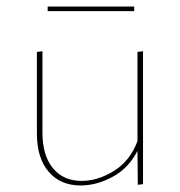

<svg xmlns="http://www.w3.org/2000/svg" viewBox="-20 -565 551 588"><path d="M418 -408V-1L402 1L401 -103Q374 -50 325 -23.5Q276 3 227 3Q165 3 129 -39Q93 -81 93 -156V-406L110 -408V-159Q110 -89 142 -50Q174 -11 230 -11Q280 -11 329.5 -42Q379 -73 401 -133V-406ZM126 -545H391V-531H126Z"/></svg>

Font: Ysabeau Thin
Style: Regular
Weight: 200
Designer: Christian Thalmann (Catharsis Fonts)
Version: Version 0.003